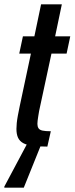

<svg xmlns="http://www.w3.org/2000/svg" viewBox="-40 -678 345 888"><path d="M179 0Q139 0 111.5 -3.5Q84 -7 67.5 -16Q51 -25 43.5 -41Q36 -57 36 -82Q36 -94 37.5 -109Q39 -124 42.5 -143Q46 -162 51 -186L103 -430H49L66 -510H119L150 -658H246L215 -510H285L268 -430H198L141 -165Q139 -153 137 -141Q135 -129 134 -120Q133 -111 133 -105Q133 -93 138 -85Q143 -77 156.5 -74Q170 -71 195 -71ZM-20 190V185L87 -16H152L151 -11L70 190Z"/></svg>

Font: Saira ExtraCondensed SemiBold
Style: Italic
Weight: 600
Width: 2
Italic angle: -12°
Designer: Hector Gatti with collaboration of the Omnibus-Type team
Foundry: Omnibus-Type
Version: Version 1.101